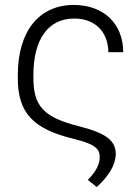

<svg xmlns="http://www.w3.org/2000/svg" viewBox="-20 -574 567 776"><path d="M278 -554C139 -554 52 -449 52 -271V-264C50 -117 114 -52 281 -12C361 8 383 26 383 60C384 89 367 121 335 153L371 182C419 138 447 94 448 48C447 -5 411 -35 302 -63C153 -100 114 -147 115 -264V-271C115 -418 177 -499 279 -499C362 -500 417 -447 418 -363H478C478 -478 399 -554 278 -554Z"/></svg>

Font: Wafeq Light
Style: Regular
Weight: 300
Designer: Rasmus Andersson & Azza Alameddine
Foundry: Google & TypeTogether
Version: Version 3.000;January 28, 2025;FontCreator 15.0.0.3014 64-bi